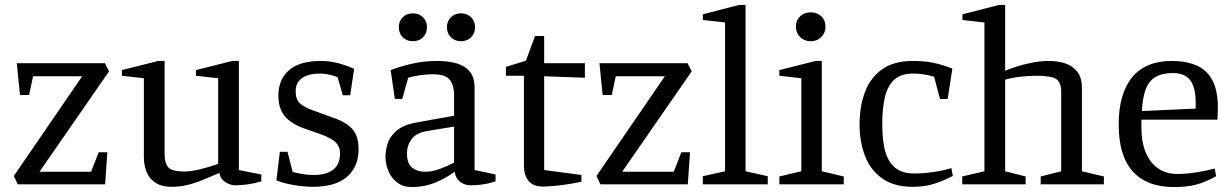

<svg xmlns="http://www.w3.org/2000/svg" viewBox="-20 -747 4986 778"><path d="M52 0 36 -34 313 -438H114L98 -362H61L48 -491H405L422 -458L140 -51H349L380 -130H415L406 0Z M677 10Q634 10 609 -7Q584 -24 573.5 -51.5Q563 -79 563 -109V-430L474 -440V-463L621 -500H647V-120Q647 -87 661.5 -69.5Q676 -52 728 -52Q755 -52 794.5 -62Q834 -72 864 -83V-430L774 -440V-463L921 -500H948V-58L1039 -40V-12Q1008 -3 980.5 0.5Q953 4 933 4Q914 4 893.5 -9Q873 -22 869 -46Q841 -35 810 -21.5Q779 -8 745.5 1Q712 10 677 10Z M1248 10Q1215 10 1174 3.5Q1133 -3 1100 -16L1114 -132H1145L1166 -50Q1182 -46 1203.5 -42Q1225 -38 1253 -38Q1302 -38 1330 -59.5Q1358 -81 1358 -127Q1358 -152 1340.5 -170Q1323 -188 1274 -205L1211 -227Q1157 -247 1132.5 -278Q1108 -309 1108 -359Q1108 -425 1151 -462.5Q1194 -500 1281 -500Q1314 -500 1348 -491.5Q1382 -483 1415 -468L1399 -361H1369L1348 -434Q1335 -440 1314.5 -444.5Q1294 -449 1278 -449Q1230 -449 1204 -430.5Q1178 -412 1178 -378Q1178 -345 1194.5 -329Q1211 -313 1250 -299L1322 -273Q1367 -258 1391 -239.5Q1415 -221 1424 -197.5Q1433 -174 1433 -142Q1433 -72 1386.5 -31Q1340 10 1248 10Z M1649 11Q1614 11 1590 -7Q1566 -25 1554 -53.5Q1542 -82 1542 -112Q1542 -136 1550.5 -164.5Q1559 -193 1586.5 -217Q1614 -241 1669 -251L1820 -278V-362Q1820 -400 1803 -423Q1786 -446 1733 -446Q1711 -446 1684 -442.5Q1657 -439 1634 -432L1610 -346H1580L1563 -463Q1605 -479 1652.5 -489.5Q1700 -500 1751 -500Q1797 -500 1831 -490Q1865 -480 1884 -456.5Q1903 -433 1903 -391V-58L1988 -40V-12Q1960 -3 1934 0.5Q1908 4 1888 4Q1864 4 1845.5 -9.5Q1827 -23 1822 -51Q1784 -23 1741 -6Q1698 11 1649 11ZM1702 -51Q1731 -51 1763.5 -63Q1796 -75 1820 -88V-234L1716 -217Q1666 -209 1647.5 -183Q1629 -157 1629 -127Q1629 -84 1650 -67.5Q1671 -51 1702 -51ZM1653 -580Q1628 -580 1612 -596Q1596 -612 1596 -637Q1596 -661 1612 -677Q1628 -693 1653 -693Q1678 -693 1694 -677Q1710 -661 1710 -637Q1710 -612 1694 -596Q1678 -580 1653 -580ZM1848 -580Q1823 -580 1807 -596Q1791 -612 1791 -637Q1791 -661 1807 -677Q1823 -693 1848 -693Q1873 -693 1889 -677Q1905 -661 1905 -637Q1905 -612 1889 -596Q1873 -580 1848 -580Z M2181 9Q2151 9 2134 -3Q2117 -15 2110 -34Q2103 -53 2103 -73V-440H2030V-476L2111 -501L2148 -601H2185V-491H2350V-432L2185 -438V-58L2336 -38V-11Q2316 -6 2284.5 -1Q2253 4 2224 6.5Q2195 9 2181 9Z M2413 0 2397 -34 2674 -438H2475L2459 -362H2422L2409 -491H2766L2783 -458L2501 -51H2710L2741 -130H2776L2767 0Z M2828 0V-33L2918 -53V-656L2828 -666V-689L2974 -727H3001V-53L3091 -33V0Z M3138 0V-32L3227 -53V-430L3138 -440V-463L3285 -500H3310V-53L3399 -32V0ZM3265 -580Q3239 -580 3222 -597Q3205 -614 3205 -639Q3205 -665 3222 -681Q3239 -697 3265 -697Q3291 -697 3308 -681Q3325 -665 3325 -639Q3325 -614 3308 -597Q3291 -580 3265 -580Z M3679 10Q3602 10 3554 -24.5Q3506 -59 3484.5 -116.5Q3463 -174 3463 -243Q3463 -315 3484.5 -373Q3506 -431 3553.5 -465.5Q3601 -500 3679 -500Q3726 -500 3762.5 -492.5Q3799 -485 3839 -469L3820 -346H3789L3765 -436Q3746 -442 3724 -445.5Q3702 -449 3680 -449Q3630 -449 3603 -423.5Q3576 -398 3565.5 -352.5Q3555 -307 3555 -246Q3555 -201 3560.5 -164Q3566 -127 3580.5 -100Q3595 -73 3620 -58.5Q3645 -44 3684 -44Q3722 -44 3763 -50Q3804 -56 3835 -66L3841 -34Q3800 -13 3763 -1.5Q3726 10 3679 10Z M3879 0V-32L3969 -53V-656L3880 -666V-689L4028 -727H4053V-460Q4073 -469 4102 -478Q4131 -487 4164.5 -493.5Q4198 -500 4230 -500Q4266 -500 4296.5 -490Q4327 -480 4345.5 -456Q4364 -432 4364 -391V-53L4453 -32V0H4197V-32L4280 -53V-374Q4280 -414 4259.5 -427Q4239 -440 4180 -440Q4148 -440 4113.5 -436Q4079 -432 4053 -424V-53L4136 -32V0Z M4738 11Q4682 11 4640 -5Q4598 -21 4569.5 -53Q4541 -85 4527 -132.5Q4513 -180 4513 -243Q4513 -306 4527 -354Q4541 -402 4568 -434.5Q4595 -467 4635 -483.5Q4675 -500 4727 -500Q4823 -500 4869 -454.5Q4915 -409 4915 -312Q4915 -304 4914.5 -296Q4914 -288 4914 -280Q4914 -272 4913 -262H4605V-230Q4605 -172 4622.5 -129.5Q4640 -87 4673 -64.5Q4706 -42 4752 -42Q4784 -42 4824.5 -48Q4865 -54 4902 -64L4908 -33Q4865 -9 4827 1Q4789 11 4738 11ZM4607 -297 4825 -307V-330Q4825 -371 4815.5 -398Q4806 -425 4785.5 -438Q4765 -451 4733 -451Q4690 -451 4663 -435.5Q4636 -420 4623 -386.5Q4610 -353 4607 -297Z"/></svg>

Font: Manuale
Style: Regular
Weight: 400
Designer: Eduardo Tunni / Pablo Cosgaya
Foundry: Eduardo Tunni / Pablo Cosgaya
Version: Version 1.002